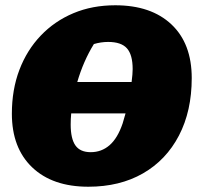

<svg xmlns="http://www.w3.org/2000/svg" viewBox="-20 -694 747 728"><path d="M315 14Q179 14 102 -59.5Q25 -133 25 -263Q25 -354 53.5 -429Q82 -504 134.5 -559Q187 -614 258.5 -644Q330 -674 417 -674Q553 -674 630 -601.5Q707 -529 707 -398Q707 -273 658.5 -180Q610 -87 522 -36.5Q434 14 315 14ZM390 -535Q363 -535 336 -527Q296 -462 273 -383H479Q483 -414 483 -432Q483 -486 461.5 -510.5Q440 -535 390 -535ZM324 -117Q365 -117 395.5 -143.5Q426 -170 445 -226Q450 -242 456 -264H250Q248 -243 248 -222Q248 -168 266 -142.5Q284 -117 324 -117Z"/></svg>

Font: Piazzolla SC Black
Style: Italic
Weight: 900
Italic angle: -11.3°
Designer: Juan Pablo del Peral
Foundry: Huerta Tipografica
Version: Version 1.330